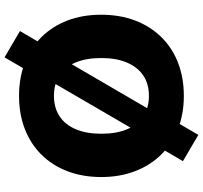

<svg xmlns="http://www.w3.org/2000/svg" viewBox="-44 -776 895 847"><g transform="rotate(-90 403.5 -352.5)"><path d="M404 11Q324 11 258 -15Q192 -41 144.5 -89.5Q97 -138 71.5 -205Q46 -272 46 -353Q46 -435 71.5 -502Q97 -569 144.5 -617Q192 -665 258 -690.5Q324 -716 404 -716Q484 -716 550 -690.5Q616 -665 663.5 -617Q711 -569 736.5 -502.5Q762 -436 762 -354Q762 -271 736.5 -204Q711 -137 663.5 -88.5Q616 -40 550 -14.5Q484 11 404 11ZM404 -143Q457 -143 494 -168Q531 -193 551 -240Q571 -287 571 -353Q571 -419 551.5 -466Q532 -513 494.5 -537.5Q457 -562 404 -562Q352 -562 314.5 -537.5Q277 -513 257 -466Q237 -419 237 -353Q237 -287 256.5 -240Q276 -193 314 -168Q352 -143 404 -143ZM232 75 116 7 191 -121 248 -197 472 -582 500 -653 574 -780 690 -712 615 -584 558 -508 334 -124 306 -52Z"/></g></svg>

Font: Nunito Sans 12pt ExtraLight 12pt Black
Style: Regular
Weight: 900
Version: Version 3.101;gftools[0.9.27]